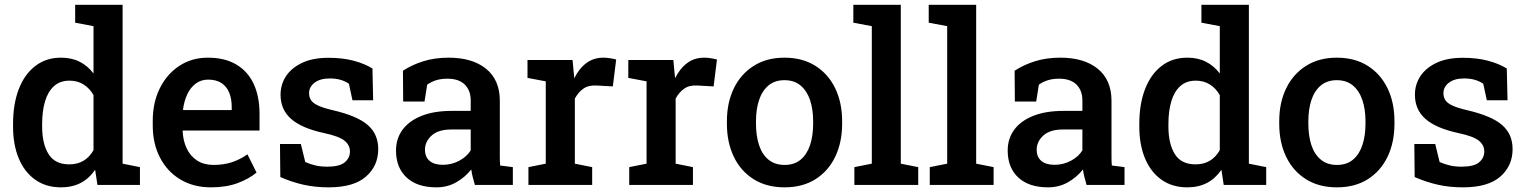

<svg xmlns="http://www.w3.org/2000/svg" viewBox="-20 -782 6455 812"><path d="M238.3 10.3Q174.3 10.3 128.9 -22Q83.5 -54.2 59.3 -112.1Q35.2 -169.9 35.2 -247.1V-257.3Q35.2 -341.8 59.3 -404.8Q83.5 -467.8 129.2 -502.9Q174.8 -538.1 237.8 -538.1Q283.2 -538.1 317.1 -520.8Q351.1 -503.4 375.5 -471.2V-671.4L297.9 -686V-761.7H375.5H498.5V-89.8L571.8 -75.2V0H392.1L382.3 -64Q357.4 -27.3 321.5 -8.5Q285.6 10.3 238.3 10.3ZM272.9 -86.9Q308.1 -86.9 333.5 -102.3Q358.9 -117.7 375.5 -147V-379.9Q359.4 -408.2 333.7 -424.6Q308.1 -440.9 273.9 -440.9Q233.9 -440.9 208.3 -417.7Q182.6 -394.5 170.4 -353.3Q158.2 -312 158.2 -257.3V-247.1Q158.2 -173.8 185.3 -130.4Q212.4 -86.9 272.9 -86.9Z M872.6 10.3Q797.9 10.3 742.4 -23.2Q687 -56.6 656.5 -115.7Q626 -174.8 626 -251V-271.5Q626 -348.6 656 -408.9Q686 -469.2 738.8 -503.7Q791.5 -538.1 858.9 -538.1Q930.7 -538.1 979.2 -509.3Q1027.8 -480.5 1052.7 -427.5Q1077.6 -374.5 1077.6 -300.3V-230H753.4L752.4 -227.5Q754.4 -186 769.8 -153.8Q785.2 -121.6 813.7 -103Q842.3 -84.5 883.3 -84.5Q926.3 -84.5 961.4 -96.2Q996.6 -107.9 1026.4 -129.4L1064.9 -52.2Q1033.7 -25.9 985.4 -7.8Q937 10.3 872.6 10.3ZM755.4 -316.4H960V-329.1Q960 -363.8 949.5 -389.9Q939 -416 916.7 -430.7Q894.5 -445.3 860.4 -445.3Q830.6 -445.3 808.1 -428.7Q785.6 -412.1 772.2 -383.5Q758.8 -355 753.9 -318.8Z M1369.6 10.3Q1313 10.3 1263.9 -0.7Q1214.8 -11.7 1165.5 -33.2L1164.1 -172.9H1252.4L1271 -96.7Q1292 -87.4 1314.2 -82.3Q1336.4 -77.1 1363.8 -77.1Q1416.5 -77.1 1438.2 -95.7Q1460 -114.3 1460 -141.6Q1460 -168 1437.3 -186.8Q1414.6 -205.6 1350.6 -219.2Q1255.9 -239.7 1211.2 -279.1Q1166.5 -318.4 1166.5 -381.3Q1166.5 -424.8 1189.7 -460Q1212.9 -495.1 1258.1 -516.4Q1303.2 -537.6 1369.1 -537.6Q1429.2 -537.6 1475.8 -525.1Q1522.5 -512.7 1555.2 -492.2L1558.1 -357.9H1470.7L1455.6 -427.7Q1440.4 -438.5 1420.4 -444.3Q1400.4 -450.2 1374.5 -450.2Q1334 -450.2 1310.5 -432.4Q1287.1 -414.6 1287.1 -387.7Q1287.1 -372.1 1294.7 -359.4Q1302.2 -346.7 1324 -336.2Q1345.7 -325.7 1387.7 -315.9Q1490.7 -292 1535.2 -253.4Q1579.6 -214.8 1579.6 -151.4Q1579.6 -80.6 1527.8 -35.2Q1476.1 10.3 1369.6 10.3Z M1825.2 10.3Q1744.6 10.3 1699.7 -31.2Q1654.8 -72.8 1654.8 -145.5Q1654.8 -195.3 1682.1 -232.9Q1709.5 -270.5 1762.2 -291.7Q1814.9 -313 1890.1 -313H1970.7V-357.4Q1970.7 -399.4 1945.6 -424.3Q1920.4 -449.2 1872.6 -449.2Q1845.2 -449.2 1824.2 -442.6Q1803.2 -436 1786.6 -423.8L1775.4 -352.5H1685.1L1684.1 -482.9Q1723.1 -508.3 1771 -523.2Q1818.8 -538.1 1877.4 -538.1Q1978 -538.1 2035.9 -491Q2093.8 -443.8 2093.8 -356V-123Q2093.8 -112.3 2094 -102.1Q2094.2 -91.8 2095.2 -82L2148.9 -75.2V0H1988.3Q1983.4 -17.1 1979.2 -33.2Q1975.1 -49.3 1973.1 -65.4Q1946.8 -32.2 1909.4 -11Q1872.1 10.3 1825.2 10.3ZM1853 -85Q1890.1 -85 1922.4 -102.3Q1954.6 -119.6 1970.7 -146V-234.4H1888.7Q1833.5 -234.4 1805.4 -208.7Q1777.3 -183.1 1777.3 -148.9Q1777.3 -118.2 1796.9 -101.6Q1816.4 -85 1853 -85Z M2214.8 0V-75.2L2288.1 -89.8V-438L2210.9 -452.6V-528.3H2401.4L2407.7 -461.9L2408.7 -451.2Q2429.7 -493.2 2460.2 -515.6Q2490.7 -538.1 2531.7 -538.1Q2545.4 -538.1 2560.8 -535.6Q2576.2 -533.2 2585.9 -530.3L2571.8 -416.5L2502.9 -420.4Q2469.2 -422.4 2447.5 -407.2Q2425.8 -392.1 2411.1 -365.2V-89.8L2484.4 -75.2V0Z M2641.1 0V-75.2L2714.4 -89.8V-438L2637.2 -452.6V-528.3H2827.6L2834 -461.9L2835 -451.2Q2856 -493.2 2886.5 -515.6Q2917 -538.1 2958 -538.1Q2971.7 -538.1 2987.1 -535.6Q3002.4 -533.2 3012.2 -530.3L2998 -416.5L2929.2 -420.4Q2895.5 -422.4 2873.8 -407.2Q2852.1 -392.1 2837.4 -365.2V-89.8L2910.6 -75.2V0Z M3298.3 10.3Q3222.2 10.3 3167.5 -23.9Q3112.8 -58.1 3083.5 -118.9Q3054.2 -179.7 3054.2 -258.8V-269Q3054.2 -347.7 3083.5 -408.2Q3112.8 -468.8 3167.5 -503.4Q3222.2 -538.1 3297.4 -538.1Q3373.5 -538.1 3428.2 -503.7Q3482.9 -469.2 3512.2 -408.7Q3541.5 -348.1 3541.5 -269V-258.8Q3541.5 -179.7 3512.2 -118.9Q3482.9 -58.1 3428.5 -23.9Q3374 10.3 3298.3 10.3ZM3298.3 -84.5Q3339.4 -84.5 3366 -106.7Q3392.6 -128.9 3405.8 -168.2Q3418.9 -207.5 3418.9 -258.8V-269Q3418.9 -319.8 3405.8 -358.9Q3392.6 -397.9 3365.7 -420.4Q3338.9 -442.9 3297.4 -442.9Q3256.8 -442.9 3230 -420.4Q3203.1 -397.9 3190.2 -358.9Q3177.2 -319.8 3177.2 -269V-258.8Q3177.2 -207.5 3190.2 -168.2Q3203.1 -128.9 3230.2 -106.7Q3257.3 -84.5 3298.3 -84.5Z M3593.3 0V-75.2L3667 -89.8V-671.4L3588.9 -686V-761.7H3789.6V-89.8L3863.3 -75.2V0Z M3912.1 0V-75.2L3985.8 -89.8V-671.4L3907.7 -686V-761.7H4108.4V-89.8L4182.1 -75.2V0Z M4412.1 10.3Q4331.5 10.3 4286.6 -31.2Q4241.7 -72.8 4241.7 -145.5Q4241.7 -195.3 4269 -232.9Q4296.4 -270.5 4349.1 -291.7Q4401.9 -313 4477.1 -313H4557.6V-357.4Q4557.6 -399.4 4532.5 -424.3Q4507.3 -449.2 4459.5 -449.2Q4432.1 -449.2 4411.1 -442.6Q4390.1 -436 4373.5 -423.8L4362.3 -352.5H4272L4271 -482.9Q4310.1 -508.3 4357.9 -523.2Q4405.8 -538.1 4464.4 -538.1Q4564.9 -538.1 4622.8 -491Q4680.7 -443.8 4680.7 -356V-123Q4680.7 -112.3 4680.9 -102.1Q4681.2 -91.8 4682.1 -82L4735.8 -75.2V0H4575.2Q4570.3 -17.1 4566.2 -33.2Q4562 -49.3 4560.1 -65.4Q4533.7 -32.2 4496.3 -11Q4459 10.3 4412.1 10.3ZM4439.9 -85Q4477.1 -85 4509.3 -102.3Q4541.5 -119.6 4557.6 -146V-234.4H4475.6Q4420.4 -234.4 4392.3 -208.7Q4364.3 -183.1 4364.3 -148.9Q4364.3 -118.2 4383.8 -101.6Q4403.3 -85 4439.9 -85Z M5001.5 10.3Q4937.5 10.3 4892.1 -22Q4846.7 -54.2 4822.5 -112.1Q4798.3 -169.9 4798.3 -247.1V-257.3Q4798.3 -341.8 4822.5 -404.8Q4846.7 -467.8 4892.3 -502.9Q4938 -538.1 5001 -538.1Q5046.4 -538.1 5080.3 -520.8Q5114.3 -503.4 5138.7 -471.2V-671.4L5061 -686V-761.7H5138.7H5261.7V-89.8L5335 -75.2V0H5155.3L5145.5 -64Q5120.6 -27.3 5084.7 -8.5Q5048.8 10.3 5001.5 10.3ZM5036.1 -86.9Q5071.3 -86.9 5096.7 -102.3Q5122.1 -117.7 5138.7 -147V-379.9Q5122.6 -408.2 5096.9 -424.6Q5071.3 -440.9 5037.1 -440.9Q4997.1 -440.9 4971.4 -417.7Q4945.8 -394.5 4933.6 -353.3Q4921.4 -312 4921.4 -257.3V-247.1Q4921.4 -173.8 4948.5 -130.4Q4975.6 -86.9 5036.1 -86.9Z M5634.3 10.3Q5558.1 10.3 5503.4 -23.9Q5448.7 -58.1 5419.4 -118.9Q5390.1 -179.7 5390.1 -258.8V-269Q5390.1 -347.7 5419.4 -408.2Q5448.7 -468.8 5503.4 -503.4Q5558.1 -538.1 5633.3 -538.1Q5709.5 -538.1 5764.2 -503.7Q5818.8 -469.2 5848.1 -408.7Q5877.4 -348.1 5877.4 -269V-258.8Q5877.4 -179.7 5848.1 -118.9Q5818.8 -58.1 5764.4 -23.9Q5710 10.3 5634.3 10.3ZM5634.3 -84.5Q5675.3 -84.5 5701.9 -106.7Q5728.5 -128.9 5741.7 -168.2Q5754.9 -207.5 5754.9 -258.8V-269Q5754.9 -319.8 5741.7 -358.9Q5728.5 -397.9 5701.7 -420.4Q5674.8 -442.9 5633.3 -442.9Q5592.8 -442.9 5565.9 -420.4Q5539.1 -397.9 5526.1 -358.9Q5513.2 -319.8 5513.2 -269V-258.8Q5513.2 -207.5 5526.1 -168.2Q5539.1 -128.9 5566.2 -106.7Q5593.3 -84.5 5634.3 -84.5Z M6167 10.3Q6110.4 10.3 6061.3 -0.7Q6012.2 -11.7 5962.9 -33.2L5961.4 -172.9H6049.8L6068.4 -96.7Q6089.4 -87.4 6111.6 -82.3Q6133.8 -77.1 6161.1 -77.1Q6213.9 -77.1 6235.6 -95.7Q6257.3 -114.3 6257.3 -141.6Q6257.3 -168 6234.6 -186.8Q6211.9 -205.6 6147.9 -219.2Q6053.2 -239.7 6008.5 -279.1Q5963.9 -318.4 5963.9 -381.3Q5963.9 -424.8 5987.1 -460Q6010.3 -495.1 6055.4 -516.4Q6100.6 -537.6 6166.5 -537.6Q6226.6 -537.6 6273.2 -525.1Q6319.8 -512.7 6352.5 -492.2L6355.5 -357.9H6268.1L6252.9 -427.7Q6237.8 -438.5 6217.8 -444.3Q6197.8 -450.2 6171.9 -450.2Q6131.3 -450.2 6107.9 -432.4Q6084.5 -414.6 6084.5 -387.7Q6084.5 -372.1 6092 -359.4Q6099.6 -346.7 6121.3 -336.2Q6143.1 -325.7 6185.1 -315.9Q6288.1 -292 6332.5 -253.4Q6377 -214.8 6377 -151.4Q6377 -80.6 6325.2 -35.2Q6273.4 10.3 6167 10.3Z"/></svg>

Font: Roboto Slab LO Medium
Style: Regular
Weight: 500
Designer: Google
Version: Version 2.000